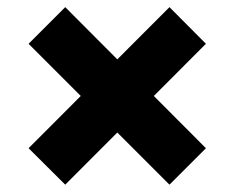

<svg xmlns="http://www.w3.org/2000/svg" viewBox="-20 -582 640 524"><path d="M158 -78 58 -177.5 442.5 -562.5 542 -462.5ZM442.5 -78 58 -462.5 158 -562.5 542 -177.5Z"/></svg>

Font: Google Sans Code
Style: Regular
Weight: 400
Monospace: yes
Designer: Google Sans Code Authors
Foundry: Google LLC
Version: Version 6.000